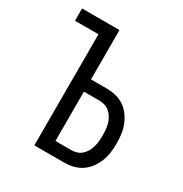

<svg xmlns="http://www.w3.org/2000/svg" viewBox="-171 -863 942 991"><g transform="rotate(30 300.0 -367.5)"><path d="M173 0V-662H33V-735H256V-441H350Q377 -441 404 -434.5Q431 -428 453.5 -413Q476 -398 492.5 -375.5Q509 -353 519 -327.5Q529 -302 532.5 -275Q536 -248 536 -221Q536 -193 532.5 -166Q529 -139 519 -113.5Q509 -88 492.5 -65.5Q476 -43 453.5 -28Q431 -13 404 -6.5Q377 0 350 0ZM256 -74H350Q367 -74 383 -79Q399 -84 411.5 -95.5Q424 -107 432.5 -122Q441 -137 445.5 -153.5Q450 -170 451.5 -187Q453 -204 453 -220Q453 -237 451.5 -254Q450 -271 445.5 -287.5Q441 -304 432.5 -319Q424 -334 411.5 -345.5Q399 -357 383 -362.5Q367 -368 350 -368H256Z"/></g></svg>

Font: Iosevka Meiseki Sans
Style: Regular
Weight: 400
Monospace: yes
Designer: Belleve Invis
Foundry: Belleve Invis
Version: Version 11.2.6; ttfautohint (v1.8.4)